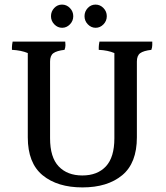

<svg xmlns="http://www.w3.org/2000/svg" viewBox="-20 -899 724 836"><path d="M445 -828.5Q445 -808 430.5 -793Q416 -778 396.5 -778Q377 -778 362.5 -793Q348 -808 348 -828.5Q348 -849 362 -864Q376 -879 396 -879Q416 -879 430.5 -864Q445 -849 445 -828.5ZM299 -828.5Q299 -808 284.5 -793Q270 -778 250.5 -778Q231 -778 216.5 -793Q202 -808 202 -828.5Q202 -849 216 -864Q230 -879 250 -879Q270 -879 284.5 -864Q299 -849 299 -828.5ZM643 -718Q643 -713 643 -703Q643 -693 639 -682Q605 -678 590.5 -667.5Q576 -657 576 -631V-301Q576 -189 512 -136Q448 -83 339 -83Q230 -83 165.5 -136Q101 -189 101 -301V-668Q72 -680 32 -682Q32 -685 32 -693.5Q32 -702 35 -718H264Q265 -712 265 -702.5Q265 -693 261 -682Q227 -678 212.5 -667.5Q198 -657 198 -631V-297Q198 -214 235.5 -174.5Q273 -135 338.5 -135Q404 -135 441 -174.5Q478 -214 478 -297V-668Q450 -680 410 -682Q410 -685 410 -693.5Q410 -702 413 -718Z"/></svg>

Font: Halant Medium
Style: Regular
Weight: 500
Designer: Hitesh Malaviya (Devanagari), Satya Rajpurohit (Latin)
Foundry: Indian Type Foundry
Version: Version 1.101;PS 1.0;hotconv 1.0.78;makeotf.lib2.5.61930; tt